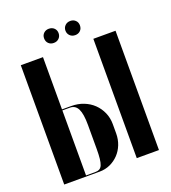

<svg xmlns="http://www.w3.org/2000/svg" viewBox="-149 -946 944 1057"><g transform="rotate(-20 323.0 -417.5)"><path d="M175 -393V-699H45V0H253Q286 0 314.5 -13Q343 -26 364.5 -48.5Q386 -71 398 -101.5Q410 -132 410 -167V-221Q410 -258 396 -289.5Q382 -321 358 -344Q334 -367 301 -380Q268 -393 229 -393ZM280 -124Q280 -89 277.5 -66.5Q275 -44 269.5 -30.5Q264 -17 254 -11.5Q244 -6 229 -6H175V-387H219Q251 -387 265.5 -357.5Q280 -328 280 -264ZM470 -699V0H600V-699ZM216 -794Q216 -775 228 -763.5Q240 -752 258 -752Q277 -752 289 -764Q301 -776 301 -794Q301 -812 289 -823.5Q277 -835 258 -835Q240 -835 228 -823.5Q216 -812 216 -794ZM341 -794Q341 -776 353 -764Q365 -752 384 -752Q402 -752 414 -763.5Q426 -775 426 -794Q426 -812 414 -823.5Q402 -835 384 -835Q365 -835 353 -823Q341 -811 341 -794Z"/></g></svg>

Font: Moniqa Black
Style: Regular
Weight: 900
Designer: Rajesh Rajput
Foundry: Rajesh Rajput
Version: Version 1.000